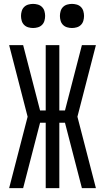

<svg xmlns="http://www.w3.org/2000/svg" viewBox="-20 -967 540 987"><path d="M27 0 122 -367 27 -735H99L186 -399H215V-735H285V-399H314L401 -735H473L378 -367L473 0H401L314 -336H285V0H215V-336H186L99 0ZM350 -823Q338 -823 325.5 -826.5Q313 -830 304 -839Q295 -848 291.5 -860.5Q288 -873 288 -885Q288 -897 291.5 -909.5Q295 -922 304 -931Q313 -940 325.5 -943.5Q338 -947 350 -947Q362 -947 374.5 -943.5Q387 -940 396 -931Q405 -922 408.5 -909.5Q412 -897 412 -885Q412 -873 408.5 -860.5Q405 -848 396 -839Q387 -830 374.5 -826.5Q362 -823 350 -823ZM150 -823Q138 -823 125.5 -826.5Q113 -830 104 -839Q95 -848 91.5 -860.5Q88 -873 88 -885Q88 -897 91.5 -909.5Q95 -922 104 -931Q113 -940 125.5 -943.5Q138 -947 150 -947Q162 -947 174.5 -943.5Q187 -940 196 -931Q205 -922 208.5 -909.5Q212 -897 212 -885Q212 -873 208.5 -860.5Q205 -848 196 -839Q187 -830 174.5 -826.5Q162 -823 150 -823Z"/></svg>

Font: HulyMono
Style: Regular
Weight: 400
Monospace: yes
Designer: Belleve Invis
Foundry: Belleve Invis
Version: Version 33.2.5; ttfautohint (v1.8.4)